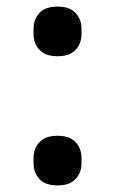

<svg xmlns="http://www.w3.org/2000/svg" viewBox="-20 -552 350 584"><path d="M155 12Q118 12 100 -7.5Q82 -27 82 -56V-71Q82 -100 100 -119.5Q118 -139 155 -139Q192 -139 210 -119.5Q228 -100 228 -71V-56Q228 -27 210 -7.5Q192 12 155 12ZM155 -381Q118 -381 100 -400.5Q82 -420 82 -449V-464Q82 -493 100 -512.5Q118 -532 155 -532Q192 -532 210 -512.5Q228 -493 228 -464V-449Q228 -420 210 -400.5Q192 -381 155 -381Z"/></svg>

Font: IBM Plex Sans Thai Looped Medium
Style: Regular
Weight: 500
Designer: Mike Abbink, Paul van der Laan, Pieter van Rosmalen, Ben Mitchell, Mark Frömberg
Foundry: Bold Monday
Version: Version 1.1